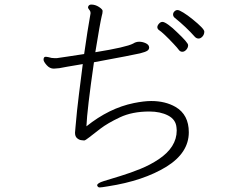

<svg xmlns="http://www.w3.org/2000/svg" viewBox="-20 -783 1040 842"><path d="M366 -752Q366 -746 371.5 -740Q377 -734 377 -726V-724Q364 -652 349 -546Q307 -539 273.5 -534.5Q240 -530 229 -528H220Q205 -528 194 -532Q185 -534 180 -534Q171 -534 171 -521Q171 -513 184.5 -497.5Q198 -482 216 -482Q220 -482 240 -484Q251 -486 275 -490.5Q299 -495 343 -502Q336 -447 326.5 -372Q317 -297 311 -225Q309 -201 309 -201Q309 -185 317.5 -177.5Q326 -170 335 -168.5Q344 -167 349 -167Q354 -167 371 -180.5Q388 -194 420 -218.5Q452 -243 506 -268.5Q560 -294 635 -294Q683 -294 717 -276.5Q751 -259 754 -224L755 -211Q755 -137 675 -84Q639 -60 596 -42.5Q553 -25 509 -11.5Q465 2 435.5 11Q406 20 406 30Q409 39 417 39Q425 39 454 34Q609 10 710 -52Q808 -113 808 -203Q808 -280 750 -314Q705 -340 643 -340Q612 -340 567 -331Q459 -309 359 -229Q362 -302 392 -510Q565 -542 594 -549Q618 -555 626 -560.5Q634 -566 634 -574V-576Q633 -587 619 -593.5Q605 -600 590.5 -600Q576 -600 564 -592Q534 -576 398 -554Q419 -683 426 -712Q430 -725 430 -735Q430 -742 414 -752.5Q398 -763 380 -763Q369 -763 366 -752ZM835 -621Q842 -614 851 -614Q860 -614 868 -623Q876 -632 876 -644.5Q876 -657 824 -699Q803 -716 784.5 -727.5Q766 -739 758.5 -739Q751 -739 745 -733Q739 -727 739 -719.5Q739 -712 745 -706Q796 -665 835 -621ZM741 -591Q758 -573 764 -564.5Q770 -556 779.5 -556Q789 -556 797 -565Q805 -574 805 -585Q805 -596 756 -642Q737 -661 719 -674Q701 -687 692.5 -687Q684 -687 677 -679Q670 -671 670 -664Q670 -657 676 -652Q696 -639 741 -591Z"/></svg>

Font: LXGW WenKai TC Light
Style: Regular
Weight: 300
Designer: LXGW / Fontworks Inc.
Foundry: LXGW / Fontworks Inc.
Version: Version 1.330